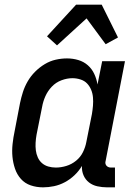

<svg xmlns="http://www.w3.org/2000/svg" viewBox="-20 -793 590 825"><path d="M165 12Q137 12 112 3.5Q87 -5 70 -24Q53 -43 44.5 -68Q36 -93 33.5 -119.5Q31 -146 34 -174Q37 -202 43 -230L66 -350Q71 -374 78.5 -397.5Q86 -421 99 -443.5Q112 -466 131 -485Q150 -504 172.5 -517.5Q195 -531 219.5 -536.5Q244 -542 268 -542Q293 -542 316.5 -535Q340 -528 357.5 -512.5Q375 -497 385 -475.5Q395 -454 399 -430L419 -530H517L434 -102Q432 -96 433 -90.5Q434 -85 437.5 -81Q441 -77 446 -75Q451 -73 457 -73H474V12H440Q419 12 398.5 7.5Q378 3 362.5 -9Q347 -21 339 -39.5Q331 -58 332 -80Q319 -58 300 -40Q281 -22 258.5 -10Q236 2 212 7Q188 12 165 12ZM220 -73Q242 -73 265 -80Q288 -87 307 -102.5Q326 -118 336.5 -139.5Q347 -161 351 -183L375 -303Q378 -321 379.5 -339Q381 -357 379.5 -374.5Q378 -392 371.5 -407.5Q365 -423 354 -434.5Q343 -446 326 -451.5Q309 -457 291 -457Q268 -457 244 -448Q220 -439 202.5 -420.5Q185 -402 175 -379.5Q165 -357 161 -334L137 -214Q134 -197 133 -180Q132 -163 134 -147Q136 -131 142.5 -116.5Q149 -102 160.5 -92Q172 -82 187.5 -77.5Q203 -73 220 -73ZM225 -598 182 -637 307 -773H417L487 -632L434 -603L352 -714Z"/></svg>

Font: Lode Dark
Style: Bold Italic
Weight: 700
Italic angle: -11°
Monospace: yes
Designer: Belleve Invis
Foundry: Belleve Invis
Version: Version 29.2.0; ttfautohint (v1.8.3)